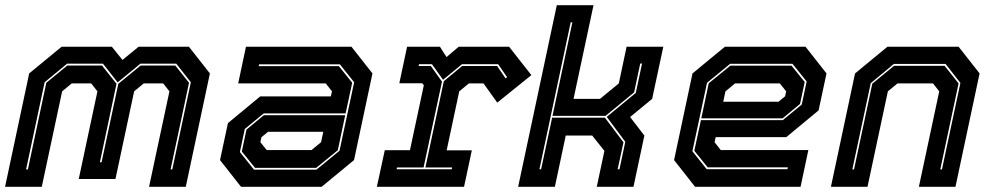

<svg xmlns="http://www.w3.org/2000/svg" viewBox="-22 -720 3816 740"><path d="M-2.5 0 90.5 -437 215.5 -540H409L450 -489L512.5 -540H706L787 -437L694 0H552.5L631 -368L607 -398.5H532L495 -368L423 -30H281.5L353.5 -368L329.5 -398.5H254.5L217.5 -368L139 0ZM78.5 -67H85.5L156.5 -401L237.5 -467.5H371L427 -397L363 -94.5H369.5L434 -397L520 -467.5H653.5L706.5 -401L635.5 -67H642L713.5 -403L657.5 -474.5H519L431.5 -402.5L375 -474.5H236.5L150 -403Z M907 0 826 -103 856.5 -245.5 981 -348.5H1253L1257.5 -368L1233.5 -398.5H896L926 -540H1332.5L1413.5 -437L1342.5 -103L1217.5 0ZM961 -73 910 -136 928 -220.5 995 -276H1308.5L1280 -141L1196.5 -73ZM957 -66H1197.5L1286.5 -139L1343 -403L1288 -472H976.5L975 -465H1284L1335.5 -401L1310 -283H994.5L921.5 -223L902.5 -134ZM1006 -141.5H1178.5L1215.5 -172L1224 -212H1011L985.5 -191L981.5 -172Z M1430.5 0 1461 -141H1558L1611.5 -391.5L1605.5 -399H1517L1547 -540H1673.5L1699 -500L1746 -540H1940L2026 -430.5L1894.5 -324.5L1841.5 -398.5H1785L1748 -368L1699.5 -140.5H1796.5L1766.5 0ZM1506.5 -67.5H1719L1720.5 -74.5H1617.5L1688.5 -407L1759 -465.5H1894L1926.5 -418L1932.5 -422.5L1898 -472.5H1758.5L1685.5 -412.5L1643 -472.5H1593L1591.5 -465.5H1638.5L1681.5 -405.5L1610.5 -74.5H1508Z M1975 0 2124 -700H2265.5L2188.5 -339H2290.5L2363 -398.5L2393 -540H2534.5L2491.5 -339L2406.5 -269L2461.5 -197.5L2419.5 0H2278L2307.5 -138.5L2260.5 -197.5H2158.5L2116.5 0ZM2057 -67.5H2063.5L2106 -266.5H2309.5L2381 -171.5L2358.5 -67.5H2365.5L2388 -173.5L2316.5 -269.5L2428.5 -362L2452.5 -475H2445.5L2422 -364L2312 -273.5H2107.5L2184 -634H2177.5Z M3082.5 -540 3163.5 -437 3133 -294.5 3008.5 -191.5H2736.5L2732 -172L2756 -141.5H3093.5L3063.5 0H2657L2576 -103L2647 -437L2772 -540ZM3028.5 -467 3079.5 -404 3061.5 -319.5 2994.5 -264H2681L2709.5 -399L2793 -467ZM3032.5 -474H2792L2703 -401L2646.5 -137L2701.5 -68H3013L3014.5 -75H2705.5L2654 -139L2679.5 -257H2995L3068 -317L3087 -406ZM2983.5 -398.5H2811L2774 -368L2765.5 -328H2978.5L3004 -349L3008 -368Z M3180.5 0 3273.5 -437 3398.5 -540H3672.5L3753.5 -437L3660.5 0H3519.5L3598 -368L3574 -398.5H3437L3400 -368L3321.5 0ZM3263 -67H3269.5L3340 -397.5L3424 -466.5H3618.5L3672.5 -398.5L3602 -67H3608.5L3679.5 -400.5L3622.5 -473.5H3423L3334 -399.5Z"/></svg>

Font: Tourney ExtraBold
Style: Italic
Weight: 800
Italic angle: -12°
Version: Version 1.015